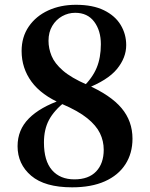

<svg xmlns="http://www.w3.org/2000/svg" viewBox="-20 -777 634 813"><path d="M285.3 16.2Q169.7 16.2 112 -32.9Q54.4 -82 54.4 -158.1Q54.4 -227.1 102.2 -275.4Q150 -323.6 241.5 -354.9V-360.6L257.2 -347.8Q208.6 -309 187.4 -269Q166.1 -229 166.1 -173.6Q166.1 -95.8 200.3 -56.6Q234.5 -17.5 295.1 -17.5Q355.2 -17.5 387.2 -51.1Q419.2 -84.8 419.2 -142.9Q419.2 -179.9 403.3 -212.8Q387.4 -245.7 349.3 -276.5Q311.1 -307.4 242.5 -336.7Q155.3 -373.9 113.4 -431.2Q71.5 -488.5 71.5 -561.1Q71.5 -620.6 101.9 -664.8Q132.3 -708.9 184.2 -732.8Q236.1 -756.7 301.5 -756.7Q373.1 -756.7 420.3 -733.5Q467.5 -710.3 490.9 -671.5Q514.4 -632.7 514.4 -585.9Q514.4 -532.6 475.1 -484.6Q435.8 -436.6 341.4 -400.3V-396.7L329.6 -406.4Q371.4 -446.8 389.2 -489.7Q407.1 -532.6 407.1 -589.8Q407.1 -647.2 378.9 -685Q350.6 -722.8 298.3 -722.8Q269.1 -722.8 243.2 -708.4Q217.3 -694 201.4 -667.4Q185.4 -640.8 185.4 -604.2Q185.4 -572.1 198.4 -540.3Q211.3 -508.6 246.4 -478.1Q281.4 -447.7 347.6 -418.7Q448.6 -374.2 494.8 -319Q541 -263.9 541 -189.7Q541 -127.9 511 -81.3Q480.9 -34.6 423.9 -9.2Q366.8 16.2 285.3 16.2Z"/></svg>

Font: Noto Serif JP
Style: Regular
Weight: 200
Designer: Ryoko NISHIZUKA 西塚涼子 (kana & ideographs); Frank Grießhammer (Latin, Greek & Cyrillic); Wenlong ZHANG 张文龙 (bopomofo); San
Foundry: Adobe
Version: Version 2.001;hotconv 1.1.0;makeotfexe 2.6.0